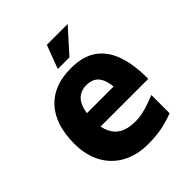

<svg xmlns="http://www.w3.org/2000/svg" viewBox="-195 -813 952 952"><g transform="rotate(-45 281.0 -337.0)"><path d="M295.1 15Q218.5 15 160.2 -16.3Q101.9 -47.5 69.7 -106.2Q37.5 -164.8 37.5 -245.8Q37.5 -378.3 103 -450.5Q168.5 -522.7 290.1 -522.7Q373.6 -522.7 425.3 -486.7Q476.9 -450.7 501.1 -381.7Q525.2 -312.6 524.2 -213.9H138.6L123.3 -308.6H400.9L379.2 -262.2Q377.6 -342.8 355.7 -375.9Q333.8 -409.1 283.8 -409.1Q255.8 -409.1 233.5 -394.9Q211.1 -380.8 198.6 -348.2Q186.1 -315.6 186.1 -259.4Q186.1 -186.6 220.6 -147.9Q255 -109.1 330.6 -109.1Q359.2 -109.1 386.7 -115.7Q414.2 -122.2 438.1 -131.2Q462 -140.1 478.5 -146.5V-18.6Q443.2 -4.4 398.7 5.3Q354.1 15 295.1 15ZM241.6 -565.4 288.1 -688.8H434.2L323.2 -565.4Z"/></g></svg>

Font: Maven Pro
Style: Regular
Weight: 400
Designer: Joe Prince
Foundry: Joe Prince
Version: Version 2.103